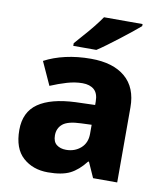

<svg xmlns="http://www.w3.org/2000/svg" viewBox="-86 -836 785 917"><g transform="rotate(10 306.5 -378.0)"><path d="M318 -560Q425 -560 484 -510Q543 -460 543 -364V0H426L393 -74H389Q354 -29 315 -9.5Q276 10 208 10Q135 10 87 -33Q39 -76 39 -166Q39 -253 100.5 -295.5Q162 -338 281 -343L375 -346V-362Q375 -402 354.5 -420Q334 -438 298 -438Q262 -438 223 -426.5Q184 -415 144 -398L93 -510Q138 -534 195 -547Q252 -560 318 -560ZM324 -248Q261 -246 236 -225.5Q211 -205 211 -170Q211 -139 229 -125Q247 -111 275 -111Q317 -111 346 -136.5Q375 -162 375 -206V-250ZM531 -756Q515 -742 490 -722Q465 -702 436.5 -680Q408 -658 381.5 -638.5Q355 -619 335 -606H223V-619Q239 -638 262 -663.5Q285 -689 307 -716.5Q329 -744 344 -766H531Z"/></g></svg>

Font: Noto Sans Gurmukhi UI ExtraBold
Style: Regular
Weight: 800
Designer: Jelle Bosma - Monotype Design Team
Foundry: Monotype Imaging Inc.
Version: Version 2.004; ttfautohint (v1.8.4.7-5d5b)